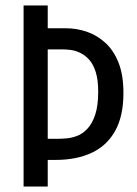

<svg xmlns="http://www.w3.org/2000/svg" viewBox="-20 -680 498 700"><path d="M115 -97V-174H191Q204 -174 222.5 -175.5Q241 -177 261 -184.5Q281 -192 298.5 -210.5Q316 -229 327 -261.5Q338 -294 338 -346Q338 -389 329 -417.5Q320 -446 305 -462.5Q290 -479 272 -487.5Q254 -496 237 -498Q220 -500 207 -500H115V-577H219Q259 -577 296 -564.5Q333 -552 363.5 -524.5Q394 -497 412 -452Q430 -407 430 -341Q430 -257 400 -203Q370 -149 314.5 -123Q259 -97 183 -97ZM66 0V-660H154V0Z"/></svg>

Font: Bricolage Grotesque Condensed
Style: Regular
Weight: 400
Width: 3
Designer: Mathieu Triay
Foundry: Atelier Triay
Version: Version 1.000;gftools[0.9.30]